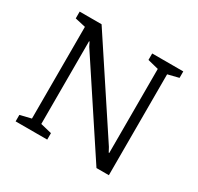

<svg xmlns="http://www.w3.org/2000/svg" viewBox="-141 -814 1008 979"><g transform="rotate(30 363.5 -324.0)"><path d="M60 0V-38L125 -54V-594L63 -608V-648H192L537 -125L551 -99H554V-594L490 -610V-648H673V-610L609 -594V0H536L195 -517L183 -541H180V-54L246 -38V0Z"/></g></svg>

Font: Faustina Light Light
Style: Regular
Weight: 300
Version: Version 1.200